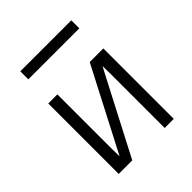

<svg xmlns="http://www.w3.org/2000/svg" viewBox="-189 -792 910 910"><g transform="rotate(-45 266.5 -337.0)"><path d="M81.1 0V-472.2H142.1V-109.9L143.1 -56.2L358.9 -472.2H450.2V0H389.2V-361.8L388.2 -416L171.9 0ZM95.2 -620.1V-673.8H437V-620.1Z"/></g></svg>

Font: CMU Bright
Style: Roman
Weight: 500
Version: Version 0.7.0